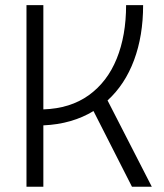

<svg xmlns="http://www.w3.org/2000/svg" viewBox="-20 -713 626 733"><path d="M81.1 0V-693.4H145.5V-295.4Q248.5 -298.8 319.1 -349.6Q389.6 -400.4 425.5 -488.8Q461.4 -577.1 461.4 -693.4H526.4Q526.4 -576.2 491.7 -483.2Q457 -390.1 390.6 -329.6L559.6 0H483.9L336.9 -289.1Q296.9 -264.6 248.8 -250.7Q200.7 -236.8 145.5 -234.4V0Z"/></svg>

Font: Cascadia Mono PL Light
Style: Regular
Weight: 300
Monospace: yes
Designer: Aaron Bell
Foundry: Saja Typeworks
Version: Version 2404.023; ttfautohint (v1.8.4)